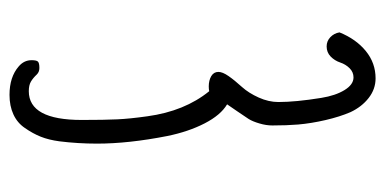

<svg xmlns="http://www.w3.org/2000/svg" viewBox="-225 -583 818 408"><g transform="rotate(90 184.0 -379.0)"><path d="M244.6 -603.5Q242.2 -631.3 235.1 -661.9Q228 -692.4 218.3 -714.8Q207 -738.8 188.2 -753.4Q169.4 -768.1 146.5 -768.1Q113.8 -768.1 88.4 -747.3Q63 -726.6 48.8 -691.4Q50.8 -679.7 59.1 -671.9Q67.4 -664.1 78.6 -664.1Q91.3 -664.1 100.1 -672.6Q108.9 -681.2 112.8 -692.9Q116.7 -704.6 125 -712.9Q133.3 -721.2 144.5 -721.2Q159.7 -721.2 171.4 -702.1Q183.1 -683.1 188 -652.8Q196.8 -598.6 196.8 -561.5Q196.8 -541 187.3 -519.8Q177.7 -498.5 165 -484.4Q150.4 -468.3 141.6 -455.6Q132.8 -442.9 132.8 -434.1Q132.8 -424.3 141.8 -418.9Q150.9 -413.6 163.6 -413.6Q169.9 -413.6 173.8 -414.6Q216.3 -362.3 227.1 -283.2Q232.4 -245.6 233.6 -219.2Q234.9 -192.9 234.9 -143.6Q234.9 -31.2 173.8 -31.2Q161.1 -31.2 153.6 -35.6Q146 -40 138.2 -48.3Q132.8 -53.7 124.5 -53.7Q113.8 -53.7 110.8 -50.5Q107.9 -47.4 107.9 -37.1Q107.9 -21 121.1 -9.8Q143.6 9.8 181.6 9.8Q205.1 9.8 223.1 1.5Q241.2 -6.8 252 -22.9Q263.7 -39.6 270.5 -56.6Q277.3 -73.7 280.3 -96.2Q285.2 -135.3 285.2 -176.3Q285.2 -243.2 269 -325.7Q259.8 -370.6 242.2 -404.8Q224.6 -439 201.7 -452.6L216.8 -474.6L232.9 -498.5Q238.3 -507.3 242.4 -521.5Q246.6 -535.6 246.6 -548.8Q246.6 -579.6 244.6 -603.5Z"/></g></svg>

Font: Amatica SC
Style: Bold
Weight: 400
Designer: Vernon Adams, Ben Nathan
Foundry: newtypography
Version: Version 2.000